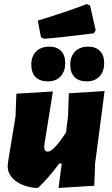

<svg xmlns="http://www.w3.org/2000/svg" viewBox="-20 -927 554 951"><path d="M410 -907 426 -900 454 -777 445 -762Q270 -740 199 -735L183 -742L167 -825Q297 -864 410 -907ZM417 -696Q454 -696 475 -674.5Q496 -653 496 -615Q496 -573 473 -548.5Q450 -524 410 -524Q370 -524 349 -545.5Q328 -567 328 -607Q328 -648 352 -672Q376 -696 417 -696ZM224 -696Q262 -696 282.5 -674.5Q303 -653 303 -615Q303 -573 280 -548.5Q257 -524 217 -524Q177 -524 156 -545.5Q135 -567 135 -607Q135 -648 159 -672Q183 -696 224 -696ZM242 -474 200 -212 199 -199Q199 -176 217 -176Q245 -176 307 -271L317 -352L321 -465L498 -476L451 -116L447 -7L270 4L286 -117H273Q222 -47 169 3L156 4Q92 -3 55 -32.5Q18 -62 18 -105L20 -125L57 -351L61 -463Z"/></svg>

Font: Alegreya Sans Black
Style: Italic
Weight: 900
Italic angle: -7°
Designer: Juan Pablo del Peral
Foundry: Huerta Tipografica
Version: Version 2.007